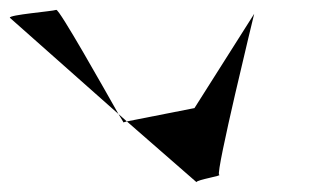

<svg xmlns="http://www.w3.org/2000/svg" viewBox="-81 -582 669 389"><path d="M-61 -546 159 -351C129 -404 39 -564 33 -562C25 -559 -64 -552 -61 -546ZM159 -351C165 -341 169 -335 169 -334L176 -336ZM176 -336 317 -213C318 -218 371 -226 363 -228C355 -230 434 -554 434 -554L313 -363Z"/></svg>

Font: Ampere
Style: SCRevIta
Weight: 400
Version: Version 1